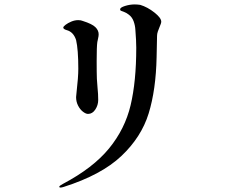

<svg xmlns="http://www.w3.org/2000/svg" viewBox="-20 -795 1040 868"><path d="M248 49Q248 45 265 36Q401 -36 473 -124Q545 -212 570.5 -319.5Q596 -427 596 -579Q596 -610 592 -660Q591 -680 584 -699Q577 -718 562 -729Q550 -738 540 -741.5Q530 -745 526.5 -746.5Q523 -748 523 -753Q523 -761 545 -768Q567 -775 589 -775Q600 -775 614 -773Q647 -763 678 -738.5Q709 -714 709 -697Q709 -690 701 -672Q697 -663 693.5 -652.5Q690 -642 690 -633L689 -584Q688 -568 688 -537Q685 -389 652 -282Q619 -175 528.5 -89.5Q438 -4 268 50Q259 53 253 53Q248 53 248 49ZM324 -356 326 -377Q334 -446 334 -484Q334 -571 324 -614Q312 -651 281 -659Q274 -661 270 -664Q266 -667 266 -670Q266 -675 276.5 -683Q287 -691 302.5 -697.5Q318 -704 334 -704Q346 -704 355 -700Q396 -687 411 -672.5Q426 -658 426 -640Q426 -632 423.5 -621.5Q421 -611 420 -605Q417 -585 417 -519Q417 -464 418 -438L421 -398Q424 -370 424 -343Q424 -320 411 -300Q398 -280 378 -280Q368 -280 355 -290Q342 -300 333 -317.5Q324 -335 324 -356Z"/></svg>

Font: Shippori Mincho SemiBold
Style: Regular
Weight: 600
Designer: FONTDASU
Foundry: FONTDASU / Google Inc. / but / Adobe
Version: Version 3.110; ttfautohint (v1.8.3)